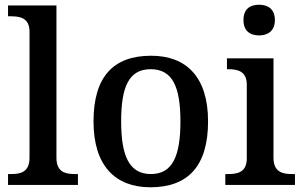

<svg xmlns="http://www.w3.org/2000/svg" viewBox="-20 -783 1284 813"><path d="M14 0H310V-46H297C257 -46 219 -54 219 -115V-760H14V-714H27C66 -714 105 -706 105 -649V-115C105 -54 67 -46 27 -46H14Z M617 10C777 10 861 -81 861 -269C861 -457 769 -547 620 -547C459 -547 376 -457 376 -269C376 -81 468 10 617 10ZM619 -46C527 -46 493 -123 493 -269C493 -416 526 -490 618 -490C710 -490 744 -416 744 -269C744 -123 711 -46 619 -46Z M1077 -633C1113 -633 1144 -651 1144 -698C1144 -746 1113 -763 1077 -763C1040 -763 1011 -746 1011 -698C1011 -651 1040 -633 1077 -633ZM934 0H1229V-46H1217C1177 -46 1138 -54 1138 -115V-536H941V-490H947C985 -490 1025 -482 1025 -425V-112C1025 -54 986 -46 947 -46H934Z"/></svg>

Font: Noto Serif Oriya Medium
Style: Regular
Weight: 500
Designer: David Williams
Foundry: Google LLC, David Williams
Version: Version 1.051